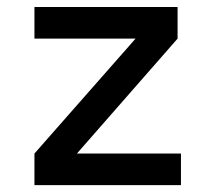

<svg xmlns="http://www.w3.org/2000/svg" viewBox="-20 -538 626 558"><path d="M80.1 0V-91.8L374 -425.8H80.1V-517.6H496.1V-425.8L203.6 -91.8H505.9V0Z"/></svg>

Font: CaskaydiaCove NFP
Style: Regular
Weight: 400
Designer: Aaron Bell
Foundry: Saja Typeworks
Version: Version 2111.001; VTT 6.35;Nerd Fonts 3.1.1